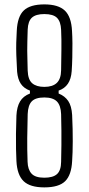

<svg xmlns="http://www.w3.org/2000/svg" viewBox="-20 -826 394 853"><path d="M177 6.5Q113.5 6.5 84.8 -21.2Q56 -49 53 -111Q52 -133 51.2 -163.5Q50.5 -194 51 -231.8Q51.5 -269.5 53 -313Q55 -351.5 69 -375.2Q83 -399 113 -410.5V-423.5Q86 -433.5 72.5 -453.8Q59 -474 56 -507.5Q53.5 -550 52.5 -580.8Q51.5 -611.5 52.2 -636.8Q53 -662 54.5 -689Q57.5 -753 86 -779.8Q114.5 -806.5 177 -806.5Q239 -806.5 268 -779Q297 -751.5 300 -688Q301.5 -664.5 301.8 -633.8Q302 -603 301.2 -570.8Q300.5 -538.5 298.5 -510Q296 -475 281.5 -453.8Q267 -432.5 240.5 -423.5V-410.5Q268 -399.5 283 -377.5Q298 -355.5 300.5 -315Q303.5 -249.5 303.2 -198Q303 -146.5 300.5 -111Q297.5 -48.5 269.5 -21Q241.5 6.5 177 6.5ZM177 -36.5Q215.5 -36.5 233.2 -52.5Q251 -68.5 251.5 -106.5Q252.5 -147.5 252.8 -180.5Q253 -213.5 252.8 -246Q252.5 -278.5 251.5 -319Q250 -358 232.5 -375.5Q215 -393 177 -393Q138 -393 121.2 -375.8Q104.5 -358.5 103 -319Q101.5 -262.5 101 -212.8Q100.5 -163 102.5 -107.5Q103.5 -73 120 -54.8Q136.5 -36.5 177 -36.5ZM177 -440Q214 -440 232.5 -457.8Q251 -475.5 251.5 -514Q252 -559.5 252.8 -605.2Q253.5 -651 251.5 -693.5Q250 -730 233.2 -746.8Q216.5 -763.5 177 -763.5Q139.5 -763.5 122 -747.8Q104.5 -732 103 -694.5Q102 -663 101.5 -641.2Q101 -619.5 101 -601Q101 -582.5 101.8 -562Q102.5 -541.5 103 -512Q104.5 -472 123.2 -456Q142 -440 177 -440Z"/></svg>

Font: Big Shoulders Text Thin ExtraLight
Style: Regular
Weight: 250
Version: Version 2.002